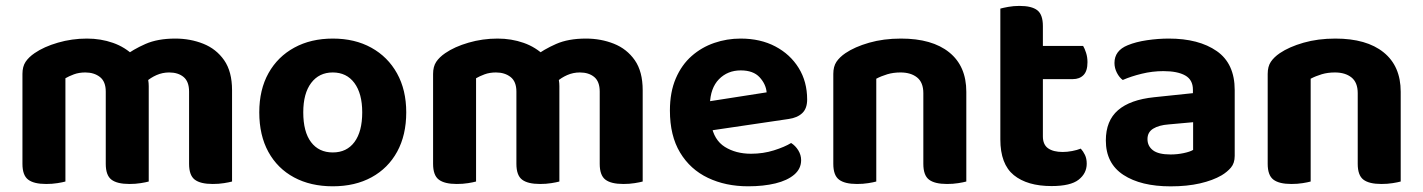

<svg xmlns="http://www.w3.org/2000/svg" viewBox="-20 -628 4915 663"><path d="M493.6 -330.6V-217.2H345.2V-311.7Q345.2 -346.3 325.1 -362.1Q304.9 -377.8 274.6 -377.8Q252.8 -377.8 235.2 -371.3Q217.6 -364.7 205.9 -357.8V-217.2H57.5V-372.8Q57.5 -398.1 68.3 -414.4Q79.1 -430.6 99.3 -444.4Q131.6 -466.7 180 -480.7Q228.3 -494.8 280.2 -494.8Q328.2 -494.8 370.2 -480Q412.2 -465.3 443.4 -434.5Q450.9 -427.7 458.3 -421.2Q465.8 -414.7 469.8 -406.7Q479.8 -390.9 486.7 -371.1Q493.6 -351.4 493.6 -330.6ZM781.3 -316.5V-217.2H632.9V-311.7Q632.9 -346.3 614 -362.1Q595.1 -377.8 564.1 -377.8Q541.2 -377.8 520.5 -368.7Q499.8 -359.5 485.2 -346.2L406.8 -432.3Q439.7 -457.5 482.1 -476.1Q524.4 -494.8 585.3 -494.8Q637 -494.8 681.8 -477Q726.6 -459.2 754 -420.1Q781.3 -380.9 781.3 -316.5ZM57.5 -262.6H205.9V-1.2Q196.4 1.5 178.4 4.4Q160.4 7.3 139.3 7.3Q97 7.3 77.3 -7.7Q57.5 -22.6 57.5 -62.2ZM345.2 -262.6H493.6V-1.2Q484 1.5 465.9 4.4Q447.8 7.3 427 7.3Q384.4 7.3 364.8 -7.7Q345.2 -22.6 345.2 -62.2ZM632.9 -262.6H781.3V-1.2Q771.7 1.5 753.6 4.4Q735.5 7.3 714.6 7.3Q672.1 7.3 652.5 -7.7Q632.9 -22.6 632.9 -62.2Z M1382.8 -240.1Q1382.8 -161.6 1351.5 -104.3Q1320.2 -47.1 1263.2 -15.9Q1206.2 15.3 1129.2 15.3Q1052.5 15.3 995.3 -15.5Q938.2 -46.2 906.7 -103.5Q875.3 -160.8 875.3 -240.1Q875.3 -318.5 907.2 -375.5Q939.2 -432.5 996.4 -463.6Q1053.6 -494.8 1129.4 -494.8Q1205.3 -494.8 1262.2 -463.3Q1319.2 -431.8 1351 -374.6Q1382.8 -317.4 1382.8 -240.1ZM1129 -377.8Q1081.9 -377.8 1054.6 -341.7Q1027.2 -305.6 1027.2 -240.1Q1027.2 -172.8 1054.1 -137.2Q1081 -101.6 1129.2 -101.6Q1177.4 -101.6 1204.1 -137.7Q1230.8 -173.8 1230.8 -240.1Q1230.8 -304.9 1203.8 -341.4Q1176.8 -377.8 1129 -377.8Z M1911.6 -330.6V-217.2H1763.2V-311.7Q1763.2 -346.3 1743.1 -362.1Q1722.9 -377.8 1692.6 -377.8Q1670.8 -377.8 1653.2 -371.3Q1635.6 -364.7 1623.9 -357.8V-217.2H1475.5V-372.8Q1475.5 -398.1 1486.3 -414.4Q1497.1 -430.6 1517.3 -444.4Q1549.6 -466.7 1598 -480.7Q1646.3 -494.8 1698.2 -494.8Q1746.2 -494.8 1788.2 -480Q1830.2 -465.3 1861.4 -434.5Q1868.9 -427.7 1876.3 -421.2Q1883.8 -414.7 1887.8 -406.7Q1897.8 -390.9 1904.7 -371.1Q1911.6 -351.4 1911.6 -330.6ZM2199.3 -316.5V-217.2H2050.9V-311.7Q2050.9 -346.3 2032 -362.1Q2013.1 -377.8 1982.1 -377.8Q1959.2 -377.8 1938.5 -368.7Q1917.8 -359.5 1903.2 -346.2L1824.8 -432.3Q1857.7 -457.5 1900.1 -476.1Q1942.4 -494.8 2003.3 -494.8Q2055 -494.8 2099.8 -477Q2144.6 -459.2 2172 -420.1Q2199.3 -380.9 2199.3 -316.5ZM1475.5 -262.6H1623.9V-1.2Q1614.4 1.5 1596.4 4.4Q1578.4 7.3 1557.3 7.3Q1515 7.3 1495.3 -7.7Q1475.5 -22.6 1475.5 -62.2ZM1763.2 -262.6H1911.6V-1.2Q1902 1.5 1883.9 4.4Q1865.8 7.3 1845 7.3Q1802.4 7.3 1782.8 -7.7Q1763.2 -22.6 1763.2 -62.2ZM2050.9 -262.6H2199.3V-1.2Q2189.7 1.5 2171.6 4.4Q2153.5 7.3 2132.6 7.3Q2090.1 7.3 2070.5 -7.7Q2050.9 -22.6 2050.9 -62.2Z M2384.8 -170.1 2379.3 -270.4 2627.3 -309.1Q2624.8 -337.5 2603 -361.2Q2581.2 -384.9 2537.9 -384.9Q2492.6 -384.9 2462.7 -354.5Q2432.9 -324 2431.4 -267.6L2435.9 -198.5Q2445.2 -144.4 2483.1 -120.7Q2521 -97.1 2573.4 -97.1Q2615.4 -97.1 2652.4 -108.8Q2689.5 -120.5 2711.8 -134.2Q2726.6 -125 2736.5 -109Q2746.4 -93 2746.4 -75Q2746.4 -45.3 2722.6 -25Q2698.8 -4.7 2657.6 5.3Q2616.4 15.3 2563.3 15.3Q2485.6 15.3 2424.5 -13.9Q2363.4 -43 2328.4 -101.2Q2293.3 -159.3 2293.3 -246.2Q2293.3 -310 2313.6 -357.2Q2333.9 -404.3 2368.4 -434.6Q2402.8 -464.8 2446.5 -479.8Q2490.1 -494.8 2537.4 -494.8Q2606 -494.8 2657.4 -467.6Q2708.8 -440.5 2738 -393.2Q2767.2 -346 2767.2 -284.4Q2767.2 -253.3 2750.3 -237.4Q2733.5 -221.4 2703.3 -217.1Z M3316.8 -311.1V-216.7H3168.4V-306.3Q3168.4 -343.3 3146.8 -360.6Q3125.2 -377.8 3089.6 -377.8Q3064.8 -377.8 3044.1 -371.6Q3023.4 -365.4 3005.9 -356.2V-216.7H2857.5V-372.8Q2857.5 -398.3 2868.3 -414.5Q2879.1 -430.6 2899.3 -444.4Q2931.4 -466.2 2981.2 -480.5Q3031.1 -494.8 3091.2 -494.8Q3198.9 -494.8 3257.8 -447.2Q3316.8 -399.6 3316.8 -311.1ZM2857.5 -262.6H3005.9V-1.2Q2996.4 1.5 2978.4 4.4Q2960.4 7.3 2939.3 7.3Q2897 7.3 2877.3 -7.7Q2857.5 -22.6 2857.5 -62.2ZM3168.4 -262.6H3316.8V-1.2Q3307.2 1.5 3289.1 4.4Q3271 7.3 3250.2 7.3Q3207.6 7.3 3188 -7.7Q3168.4 -22.6 3168.4 -62.2Z M3434.3 -264H3581.2V-157.2Q3581.2 -128.6 3599.2 -115.9Q3617.3 -103.2 3649.7 -103.2Q3665.2 -103.2 3682.4 -106.5Q3699.6 -109.8 3712 -114.8Q3720.3 -105.8 3726.5 -93Q3732.6 -80.2 3732.6 -62.8Q3732.6 -29.4 3704.7 -7.5Q3676.8 14.5 3611 14.5Q3527.4 14.5 3480.8 -23.3Q3434.3 -61.2 3434.3 -146.8ZM3527.7 -354.8V-469.5H3720.1Q3725.4 -460.9 3730.3 -445.8Q3735.2 -430.8 3735.2 -413.2Q3735.2 -382.7 3721.5 -368.8Q3707.8 -354.8 3684.6 -354.8ZM3581.2 -238.6H3434.3V-598.3Q3443.8 -601 3461.9 -604.3Q3480 -607.6 3500.4 -607.6Q3542.7 -607.6 3561.9 -592.6Q3581.2 -577.6 3581.2 -538.1Z M4022.2 15.5Q3919.8 15.5 3859.2 -24.1Q3798.6 -63.8 3798.6 -142.9Q3798.6 -211 3840.6 -247.4Q3882.6 -283.8 3965.6 -292.3L4099.3 -306.3V-318.3Q4099.3 -352.4 4072.7 -367.4Q4046.1 -382.4 3997.4 -382.4Q3959.4 -382.4 3922.7 -373.4Q3886 -364.5 3857 -351.8Q3845.2 -360.3 3836.8 -376.6Q3828.4 -393 3828.4 -410.6Q3828.4 -453.3 3874.1 -471.8Q3902.6 -483.6 3941.1 -489.2Q3979.7 -494.8 4015.9 -494.8Q4119.6 -494.8 4181.6 -451.6Q4243.6 -408.4 4243.6 -316.8V-89.7Q4243.6 -64.6 4230.6 -49.3Q4217.5 -34 4198.2 -22.5Q4168.2 -5 4123.6 5.3Q4079 15.5 4022.2 15.5ZM4022.2 -94.6Q4045.2 -94.6 4067.4 -99.3Q4089.6 -104 4100 -110.4V-206L4015.6 -198.4Q3981.8 -195.9 3962.1 -183.7Q3942.4 -171.6 3942.4 -147.7Q3942.4 -123.6 3961.3 -109.1Q3980.2 -94.6 4022.2 -94.6Z M4816.8 -311.1V-216.7H4668.4V-306.3Q4668.4 -343.3 4646.8 -360.6Q4625.2 -377.8 4589.6 -377.8Q4564.8 -377.8 4544.1 -371.6Q4523.4 -365.4 4505.9 -356.2V-216.7H4357.5V-372.8Q4357.5 -398.3 4368.3 -414.5Q4379.1 -430.6 4399.3 -444.4Q4431.4 -466.2 4481.2 -480.5Q4531.1 -494.8 4591.2 -494.8Q4698.9 -494.8 4757.8 -447.2Q4816.8 -399.6 4816.8 -311.1ZM4357.5 -262.6H4505.9V-1.2Q4496.4 1.5 4478.4 4.4Q4460.4 7.3 4439.3 7.3Q4397 7.3 4377.3 -7.7Q4357.5 -22.6 4357.5 -62.2ZM4668.4 -262.6H4816.8V-1.2Q4807.2 1.5 4789.1 4.4Q4771 7.3 4750.2 7.3Q4707.6 7.3 4688 -7.7Q4668.4 -22.6 4668.4 -62.2Z"/></svg>

Font: Baloo Paaji 2
Style: Regular
Weight: 400
Designer: Shuchita Grover, Noopur Datye and Ek Type
Foundry: Ek Type
Version: Version 1.700